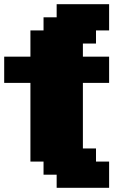

<svg xmlns="http://www.w3.org/2000/svg" viewBox="-20 -895 665 915"><path d="M250 0H500V-125H437.5V-187.5H375V-500H500V-625H375V-687.5H437.5V-750H500V-875H250V-812.5H187.5V-750H125V-625H0V-500H125V-125H187.5V-62.5H250Z"/></svg>

Font: Faithful 32x
Style: Bold
Weight: 400
Foundry: Faithful Resource Pack
Version: Version 1.0; January 27, 2023